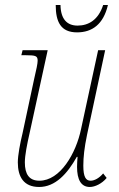

<svg xmlns="http://www.w3.org/2000/svg" viewBox="-20 -736 474 765"><path d="M287 -607C347 -607 392 -639 410 -716H391C372 -657 333 -634 289 -634C247 -634 222 -660 221 -716H202C202 -649 222 -607 287 -607ZM338 9C358 9 386 -4 405 -27L391 -45C376 -27 357 -16 341 -16C322 -16 312 -31 312 -76C312 -110 316 -147 327 -200L399 -536H371L303 -222C283 -125 220 -16 137 -16C96 -16 79 -42 79 -89C79 -117 88 -162 98 -206L170 -536H70L65 -516H82C123 -516 130 -513 130 -494C130 -483 125 -459 116 -421L70 -206C60 -165 51 -117 51 -89C51 -32 74 9 136 9C200 9 248 -43 286 -111H289C288 -97 287 -83 287 -71C287 -20 303 9 338 9Z"/></svg>

Font: Noto Serif Condensed Thin
Style: Italic
Weight: 100
Width: 3
Italic angle: -12°
Designer: Monotype Design Team
Foundry: Monotype Imaging Inc.
Version: Version 2.013